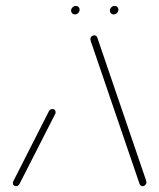

<svg xmlns="http://www.w3.org/2000/svg" viewBox="-20 -640 546 660"><path d="M35.2 0Q30.4 0 27.2 -3Q24.1 -5.9 24.1 -10.7Q24.1 -14.8 25.6 -16.7L148.5 -258.5Q150 -261.5 153.3 -263.3Q156.7 -265.2 160.4 -265.2Q165.6 -265.2 168.5 -261.7Q171.5 -258.1 171.1 -253.3Q171.1 -250.7 170 -248.9L46.7 -7Q44.8 -4.1 41.9 -2Q38.9 0 35.2 0ZM483.3 -13.3Q483.3 -7.8 479.4 -3.9Q475.6 0 470.4 0Q463.3 0 460 -7L292.2 -498.1Q291.9 -500.7 291.3 -502.4Q290.7 -504.1 290.7 -505.6Q290.7 -511.1 294.6 -514.8Q298.5 -518.5 303.7 -518.5Q307.4 -518.5 310.2 -516.7Q313 -514.8 314.1 -511.9L481.9 -20.4Q483.3 -15.6 483.3 -13.3ZM357.8 -603.7Q357.8 -610 362.6 -614.8Q367.4 -619.6 373.7 -619.6Q379.6 -619.6 383.3 -615.9Q387 -612.2 387 -606.7Q387 -600 382 -595.2Q377 -590.4 370.7 -590.4Q365.2 -590.4 361.5 -594.3Q357.8 -598.1 357.8 -603.7ZM224.4 -603.7Q224.4 -610 229.3 -614.8Q234.1 -619.6 240.4 -619.6Q246.3 -619.6 250 -615.9Q253.7 -612.2 253.7 -606.7Q253.7 -600 248.7 -595.2Q243.7 -590.4 237.4 -590.4Q231.9 -590.4 228.1 -594.3Q224.4 -598.1 224.4 -603.7Z"/></svg>

Font: 26F Galaxy Sans Thin
Style: Italic
Weight: 100
Italic angle: -4.99998°
Designer: C₂₉H₂₅N₃O₅
Version: Version 1.200